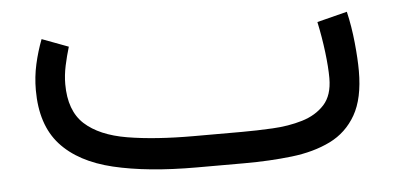

<svg xmlns="http://www.w3.org/2000/svg" viewBox="-35 -394 936 453"><g transform="rotate(-5 433.5 -167.5)"><path d="M527.3 0H414.1Q298.3 0 217.5 -19.3Q136.7 -38.6 94.5 -85.4Q52.2 -132.3 52.2 -214.8Q52.2 -246.1 58.8 -275.6Q65.4 -305.2 76.2 -333.5L138.7 -310.1Q132.3 -289.1 127.4 -266.4Q122.6 -243.7 122.6 -222.7Q122.6 -159.7 157.2 -127.9Q191.9 -96.2 257.3 -85.2Q322.8 -74.2 414.1 -74.2H527.8Q563 -74.2 600.8 -76.2Q638.7 -78.1 671.4 -87.9Q704.1 -97.7 724.4 -119.9Q744.6 -142.1 744.6 -182.6Q744.6 -208.5 740.2 -244.4Q735.8 -280.3 728 -316.9L799.3 -335Q807.6 -299.8 811.5 -260.7Q815.4 -221.7 815.4 -193.4Q815.4 -128.4 793.2 -89.6Q771 -50.8 731.7 -31.5Q692.4 -12.2 639.9 -6.1Q587.4 0 527.3 0Z"/></g></svg>

Font: Vazirmatn RD FD Light
Style: Regular
Weight: 300
Designer: Saber Rastikerdar
Foundry: Saber Rastikerdar
Version: Version 33.003